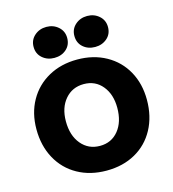

<svg xmlns="http://www.w3.org/2000/svg" viewBox="-116 -874 887 982"><g transform="rotate(-15 328.0 -383.0)"><path d="M35 -285Q35 -370 72 -436Q109 -502 175.5 -539Q242 -576 328 -576Q414 -576 480.5 -539Q547 -502 583.5 -436Q620 -370 620 -285Q620 -197 583.5 -129.5Q547 -62 481 -25Q415 12 328 12Q242 12 175.5 -25Q109 -62 72 -129.5Q35 -197 35 -285ZM463 -285Q463 -356 426 -401Q389 -446 328 -446Q267 -446 229 -401.5Q191 -357 191 -285Q191 -210 229 -164.5Q267 -119 328 -119Q389 -119 426 -164.5Q463 -210 463 -285ZM130 -696Q130 -732 156 -755Q182 -778 219 -778Q256 -778 282 -755Q308 -732 308 -696Q308 -659 282.5 -636.5Q257 -614 219 -614Q182 -614 156 -636.5Q130 -659 130 -696ZM346 -696Q346 -732 372 -755Q398 -778 435 -778Q472 -778 498 -755Q524 -732 524 -696Q524 -659 498 -636.5Q472 -614 435 -614Q397 -614 371.5 -636.5Q346 -659 346 -696Z"/></g></svg>

Font: Open Sauce One ExtraBold
Style: Regular
Weight: 800
Designer: Alfredo Marco Pradil
Foundry: Creative Sauce Fz LLC
Version: Version 1.477